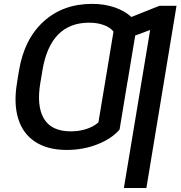

<svg xmlns="http://www.w3.org/2000/svg" viewBox="-20 -757 928 982"><path d="M882.8 -727.3 728.7 204.5H613.6L747.9 -603.7L671.5 -575.3L632.8 -342H632.5L591.6 -94.5Q551.5 -47.6 478.3 -18.8Q405.2 9.9 321 9.9Q224.1 9.9 160.5 -31.4Q96.9 -72.8 73.2 -149.9Q49.4 -226.9 66.8 -332L68.2 -339.8H67.8L74.2 -377.8L76 -389.2L77.1 -395.2Q103.3 -556.1 202.6 -646.7Q301.8 -737.2 451.3 -737.2Q514.2 -737.2 566.6 -719.1Q619 -701 652 -670.1L795.1 -727.3ZM187.1 -339.5 186.1 -332Q166.5 -213.4 205.1 -149.3Q243.6 -85.2 342.7 -85.2Q384.6 -85.2 421.5 -97.1Q458.5 -109 483.3 -131L524.5 -377.8L560.4 -595.5Q544 -616.8 510.8 -628.9Q477.6 -641 436.1 -641Q236.9 -641 196.7 -395.2L187.5 -339.5Z"/></svg>

Font: Karasuma Gothic
Style: Medium Italic
Weight: 500
Italic angle: 9.39998°
Designer: Rasmus Andersson / Ryoko Nishizuka
Foundry: Genbu
Version: Version 1.00